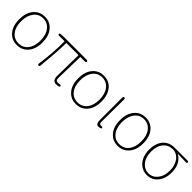

<svg xmlns="http://www.w3.org/2000/svg" viewBox="233 -1591 2654 2654"><g transform="rotate(45 1560.5 -263.5)"><path d="M124 -59Q59 -133 59 -263Q59 -393 124 -468Q186 -540 286.5 -540Q387 -540 449 -468Q514 -393 514 -263Q514 -133 449 -59Q387 13 286.5 13Q186 13 124 -59ZM148.5 -85.5Q200 -20 287 -20Q374 -20 425 -85.5Q476 -151 476 -261.5Q476 -372 424.5 -439.5Q373 -507 286.5 -507Q200 -507 148.5 -439.5Q97 -372 97 -261.5Q97 -151 148.5 -85.5Z M1078 11Q1065 13 1052 13Q1023 13 1003 -9Q983 -31 983 -81L990 -487Q990 -492 985 -492H756Q751 -492 751 -487Q751 -336 721 -35Q720 -23 719 -11Q718 2 700 0Q681 -2 685 -26Q718 -259 718 -487Q718 -492 713 -492H615Q591 -492 590 -507Q590 -522 614 -524L651 -526Q663 -527 676 -527H1112Q1136 -527 1136 -510Q1136 -492 1112 -492H1030Q1025 -492 1025 -487L1016 -87Q1016 -75 1016 -63Q1016 -20 1056 -20Q1067 -20 1078 -22L1090 -23Q1113 -26 1117 -11Q1120 4 1096 8Z M1278 -59Q1213 -133 1213 -263Q1213 -393 1278 -468Q1340 -540 1440.5 -540Q1541 -540 1603 -468Q1668 -393 1668 -263Q1668 -133 1603 -59Q1541 13 1440.5 13Q1340 13 1278 -59ZM1302.5 -85.5Q1354 -20 1441 -20Q1528 -20 1579 -85.5Q1630 -151 1630 -261.5Q1630 -372 1578.5 -439.5Q1527 -507 1440.5 -507Q1354 -507 1302.5 -439.5Q1251 -372 1251 -261.5Q1251 -151 1302.5 -85.5Z M1906 10Q1893 13 1879 13Q1832 13 1832 -66V-503Q1832 -527 1850 -527Q1868 -527 1868 -503L1865 -59Q1865 -40 1874 -30Q1883 -20 1904 -23Q1926 -26 1932 -12Q1937 2 1913 8Z M2095 -59Q2030 -133 2030 -263Q2030 -393 2095 -468Q2157 -540 2257.5 -540Q2358 -540 2420 -468Q2485 -393 2485 -263Q2485 -133 2420 -59Q2358 13 2257.5 13Q2157 13 2095 -59ZM2119.5 -85.5Q2171 -20 2258 -20Q2345 -20 2396 -85.5Q2447 -151 2447 -261.5Q2447 -372 2395.5 -439.5Q2344 -507 2257.5 -507Q2171 -507 2119.5 -439.5Q2068 -372 2068 -261.5Q2068 -151 2119.5 -85.5Z M2671 -57Q2603 -132 2603 -257Q2603 -390 2672 -463Q2734 -527 2831 -527H3084Q3108 -527 3107 -510Q3107 -492 3083 -494Q3017 -498 2934 -498Q2929 -498 2929 -496Q2929 -494 2935 -490Q2986 -462 3017 -403Q3049 -341 3049 -257Q3049 -132 2984 -57Q2922 13 2828 13Q2734 13 2671 -57ZM3012 -257Q3012 -355 2965 -422Q2913 -494 2830.5 -494Q2748 -494 2696 -434Q2641 -370 2641 -257Q2641 -151 2694.5 -85.5Q2748 -20 2828 -20Q2908 -20 2960 -85.5Q3012 -151 3012 -257Z"/></g></svg>

Font: Resource Han Rounded KR ExtraLight
Style: Regular
Weight: 250
Designer: Cyano Hao (round all glyphs); Ryoko NISHIZUKA 西塚涼子 (kana, bopomofo & ideographs); Paul D. Hunt (Latin, Greek & Cyrillic)
Foundry: Cyano Hao
Version: 0.990